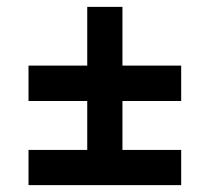

<svg xmlns="http://www.w3.org/2000/svg" viewBox="-20 -539 610 559"><path d="M63 -102.5H234V-245H63V-348H234V-519H336.5V-348H507.5V-245H336.5V-102.5H507.5V0H63Z"/></svg>

Font: Newsreader 6pt SemiBold
Style: Regular
Weight: 600
Designer: Hugues Gentile
Foundry: Production Type
Version: Version 1.003; ttfautohint (v1.8.3)